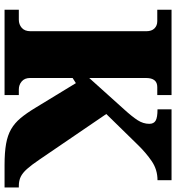

<svg xmlns="http://www.w3.org/2000/svg" viewBox="14 -768 754 821"><g transform="rotate(90 390.5 -357.0)"><path d="M21 0V-61H64Q84 -61 98.5 -73.5Q113 -86 113 -111V-606Q113 -629 101 -641Q89 -653 70 -653H21V-714H386V-653H352Q313 -653 313 -605V-362L447 -511Q478 -545 493.5 -569Q509 -593 509 -619Q509 -638 495.5 -646Q482 -654 447 -654V-714H750V-654Q705 -654 669 -629.5Q633 -605 599 -570L467 -435L662 -149Q685 -115 702 -96Q719 -77 735.5 -69Q752 -61 775 -61H781V0H685Q631 0 594.5 -6.5Q558 -13 532 -28Q506 -43 485 -68Q464 -93 441 -131L335 -305L313 -291V-109Q313 -86 327.5 -73.5Q342 -61 362 -61H386V0Z"/></g></svg>

Font: Noto Serif Tamil Black
Style: Regular
Weight: 900
Designer: Indian Type Foundry, Tom Grace, and the Monotype Design Team
Foundry: Monotype Imaging Inc.
Version: Version 2.004; ttfautohint (v1.8.4.7-5d5b)